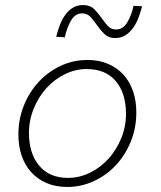

<svg xmlns="http://www.w3.org/2000/svg" viewBox="-20 -730 640 762"><path d="M247 12Q201 12 165 -3.5Q129 -19 104 -46.5Q79 -74 66 -112Q53 -150 53 -196Q53 -258 75 -312Q97 -366 134.5 -406Q172 -446 221.5 -469Q271 -492 327 -492Q373 -492 409 -476.5Q445 -461 470 -433.5Q495 -406 508 -368Q521 -330 521 -284Q521 -222 499 -168Q477 -114 439.5 -74Q402 -34 352 -11Q302 12 247 12ZM250 -24Q295 -24 337 -44.5Q379 -65 410.5 -100Q442 -135 461 -181Q480 -227 480 -279Q480 -360 439.5 -408Q399 -456 324 -456Q279 -456 237.5 -435.5Q196 -415 164.5 -380.5Q133 -346 114 -299.5Q95 -253 95 -202Q95 -121 135.5 -72.5Q176 -24 250 -24ZM437 -579Q411 -579 395 -594.5Q379 -610 366.5 -628Q354 -646 340.5 -661.5Q327 -677 306 -677Q279 -677 262.5 -649.5Q246 -622 237 -582L203 -584Q209 -608 217.5 -630.5Q226 -653 239 -671Q252 -689 269.5 -699.5Q287 -710 310 -710Q337 -710 352.5 -695Q368 -680 381 -661.5Q394 -643 407 -628Q420 -613 441 -613Q468 -613 485 -641Q502 -669 510 -707L544 -705Q538 -682 529.5 -659.5Q521 -637 508 -619Q495 -601 477.5 -590Q460 -579 437 -579Z"/></svg>

Font: Source Code Pro Light
Style: Italic
Weight: 300
Italic angle: -11°
Monospace: yes
Designer: Paul D. Hunt, Teo Tuominen
Foundry: Adobe Systems Incorporated
Version: Version 1.050;PS 1.000;hotconv 16.6.51;makeotf.lib2.5.65220